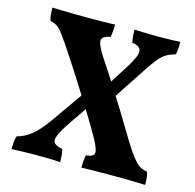

<svg xmlns="http://www.w3.org/2000/svg" viewBox="-101 -782 902 889"><g transform="rotate(15 350.0 -338.0)"><path d="M670.3 3Q656.3 2 629.3 1.5Q602.3 1 571.7 0.5Q541.1 0 514.4 0Q488.7 0 459.4 0.5Q430.1 1 404.6 1Q379.2 1 364.2 2Q364.2 -13.3 365.4 -28.2Q366.7 -43.1 369.7 -58.3Q394.2 -60.8 403.8 -69Q413.4 -77.3 404.5 -103Q395.5 -128.7 363.3 -182.1Q338.2 -225.3 305 -278.7Q271.7 -332.1 235 -389.9Q198.4 -447.7 161.6 -502.9Q136.7 -540.8 120.9 -562.5Q105.2 -584.2 94.4 -594.9Q83.6 -605.7 73.6 -609.9Q63.6 -614.2 50.5 -616.7Q45.5 -632.9 44.2 -647.8Q42.9 -662.7 42.9 -679Q60.9 -678 90.6 -677.5Q120.2 -677 152.4 -676.5Q184.6 -676 209.3 -676Q247.2 -676 284.1 -676.5Q320.9 -677 343.9 -678Q343.9 -663.8 342.7 -648.6Q341.4 -633.4 338.3 -617.7Q314.5 -613.8 304.1 -604.6Q293.7 -595.4 299.7 -575.2Q305.7 -555 330.2 -517Q367.5 -461.3 404.2 -403.4Q440.8 -345.6 473 -293.3Q505.3 -240.9 528.7 -200.9Q556 -155.4 574.9 -128.2Q593.8 -101 607.6 -86.7Q621.5 -72.3 634.3 -66.6Q647.1 -60.8 662.8 -58.3Q667.3 -45.1 668.8 -29.7Q670.3 -14.3 670.3 3ZM29.6 3Q29.6 -12.8 31.1 -30.8Q32.6 -48.7 37.1 -60.3Q71.6 -68.9 103.4 -93.5Q135.3 -118.1 174.4 -172.7L287.6 -334L334.3 -295L253.9 -176.9Q225.8 -134.7 216.5 -110.7Q207.1 -86.7 217.3 -75.2Q227.5 -63.8 256.3 -58.3Q260.4 -43.6 261.6 -28.2Q262.9 -12.7 262.9 3Q237.9 1 204.9 0.5Q172 0 144 0Q125 0 103.9 0.5Q82.8 1 63.2 1.5Q43.6 2 29.6 3ZM410.3 -328 362.5 -369 448.1 -503.4Q487 -564.7 484.4 -588.7Q481.7 -612.8 442.5 -617.7Q439 -631.9 437.7 -648.6Q436.5 -665.3 436.5 -679Q453.5 -678 473.8 -677.5Q494.2 -677 514.6 -676.5Q534.9 -676 549.9 -676Q564.9 -676 585.3 -676.5Q605.6 -677 624.9 -677.5Q644.3 -678 656.3 -679Q656.3 -662.7 655.5 -647.6Q654.7 -632.4 650.7 -617.7Q627.3 -611.6 610 -601.9Q592.6 -592.1 573.9 -570.4Q555.2 -548.7 527.3 -505.9Z"/></g></svg>

Font: Vollkorn
Style: Regular
Weight: 400
Designer: Friedrich Althausen
Foundry: Friedrich Althausen
Version: Version 5.001